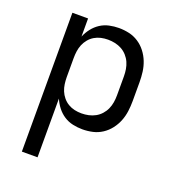

<svg xmlns="http://www.w3.org/2000/svg" viewBox="-135 -634 869 955"><g transform="rotate(20 300.0 -156.5)"><path d="M88 215V-520H171V-424Q181 -448 197 -468.5Q213 -489 234.5 -503Q256 -517 281.5 -522.5Q307 -528 332 -528Q360 -528 386.5 -522Q413 -516 436 -501Q459 -486 476 -464Q493 -442 503 -416.5Q513 -391 516.5 -364Q520 -337 520 -310V-210Q520 -183 516.5 -156Q513 -129 503 -103.5Q493 -78 476 -56Q459 -34 436 -19Q413 -4 386.5 2Q360 8 332 8Q307 8 281.5 2.5Q256 -3 234.5 -17Q213 -31 197 -51.5Q181 -72 171 -96V215ZM301 -65Q320 -65 338.5 -69Q357 -73 373.5 -82Q390 -91 403 -105.5Q416 -120 423.5 -137Q431 -154 434 -172.5Q437 -191 437 -210V-310Q437 -329 434 -347.5Q431 -366 423.5 -383Q416 -400 403 -414.5Q390 -429 373.5 -438Q357 -447 338.5 -451Q320 -455 301 -455Q282 -455 264 -451Q246 -447 230 -437.5Q214 -428 202 -413.5Q190 -399 183 -382Q176 -365 173.5 -346.5Q171 -328 171 -310V-210Q171 -192 173.5 -173.5Q176 -155 183 -138Q190 -121 202 -106.5Q214 -92 230 -82.5Q246 -73 264 -69Q282 -65 301 -65Z"/></g></svg>

Font: Nova Nerd Font
Style: Regular
Weight: 400
Designer: Belleve Invis
Foundry: Belleve Invis
Version: Version 24.1.4; ttfautohint (v1.8.4);Nerd Fonts 3.1.1